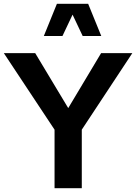

<svg xmlns="http://www.w3.org/2000/svg" viewBox="-23 -988 715 1008"><path d="M508.7 -798.9 439.8 -968.1H275.8L207.1 -798.9H304.9L358 -911.1L411.1 -798.9ZM507.8 -709.1 335.2 -420.5 161.8 -709.1H-2.9L263.4 -307.2V0H406.4V-307.2L671.7 -709.1Z"/></svg>

Font: Estedad-FD VF
Style: Regular
Weight: 100
Designer: Amin Abedi
Version: Version 7.3